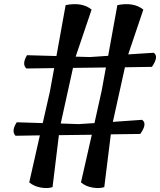

<svg xmlns="http://www.w3.org/2000/svg" viewBox="-20 -891 783 939"><path d="M723 -564 591 -562 532 -295 675 -305Q702 -286 666 -236L522 -234L490 24Q468 32 433.5 26.5Q399 21 376 1L429 -232L268 -230L237 24Q215 32 181 26.5Q147 21 123 1L175 -229L56 -227Q34 -250 62 -293L189 -289L224 -443L245 -558L109 -556Q86 -577 112 -621L256 -617L301 -866Q382 -882 428 -844L350 -614L420 -612L509 -618L554 -866Q634 -882 681 -844L607 -625L732 -633Q758 -615 723 -564ZM477 -446 498 -561 337 -559 277 -287 364 -284 442 -289Z"/></svg>

Font: Tillana Medium
Style: Regular
Weight: 500
Designer: Lipi Raval (Devanagari, Latin), Jonny Pinhorn (Latin)
Foundry: Indian Type Foundry
Version: Version 2.003;PS 1.0;hotconv 1.0.79;makeotf.lib2.5.61930; tt